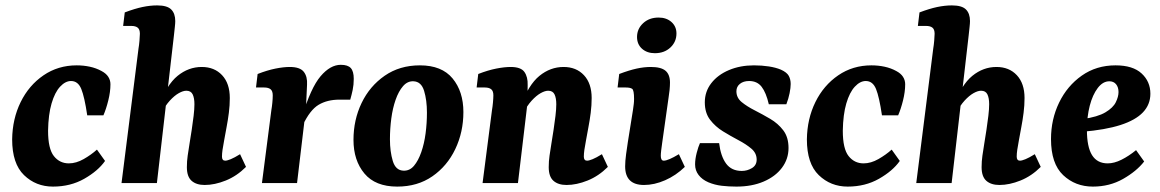

<svg xmlns="http://www.w3.org/2000/svg" viewBox="-20 -678 4295 711"><path d="M176 13Q113 13 69 -29.5Q25 -72 25 -162Q26 -238 56.5 -300Q87 -362 141 -399Q195 -436 264 -436Q289 -436 312.5 -431Q336 -426 356 -415Q373 -406 381 -393.5Q389 -381 389 -366Q389 -338 381 -306Q373 -274 363 -251H303Q293 -319 281 -348.5Q269 -378 243 -378Q222 -378 202.5 -357Q183 -336 171 -295Q159 -254 158 -194Q158 -127 179.5 -100Q201 -73 235 -73Q262 -73 290 -89Q318 -105 339 -124L369 -82Q343 -45 292 -16Q241 13 176 13Z M738 7Q707 7 689.5 -8.5Q672 -24 672 -59Q672 -81 675 -101.5Q678 -122 682 -147Q686 -171 690 -197.5Q694 -224 697 -249Q700 -274 700 -292Q700 -315 693.5 -328.5Q687 -342 670 -342Q658 -342 642 -333Q626 -324 609 -305.5Q592 -287 578 -259L568 -285Q597 -364 637.5 -397Q678 -430 727 -430Q774 -430 802.5 -399.5Q831 -369 831 -315Q831 -288 827.5 -260.5Q824 -233 819 -207Q814 -181 810 -158Q806 -137 804 -123Q802 -109 802 -98Q802 -83 814 -83Q821 -83 834.5 -88.5Q848 -94 869 -107L891 -60Q857 -26 816 -9.5Q775 7 738 7ZM430 0 493 -499Q495 -510 496.5 -527.5Q498 -545 498 -553Q498 -569 490 -575.5Q482 -582 466 -582H436L442 -632Q479 -646 507.5 -652Q536 -658 562 -658Q599 -658 614 -643Q629 -628 629 -600Q629 -592 627.5 -578.5Q626 -565 624 -546L561 0Z M950 0 985 -271Q987 -282 988.5 -297.5Q990 -313 990 -325Q990 -341 982 -347.5Q974 -354 958 -354H928L934 -404Q970 -418 1000 -424Q1030 -430 1053 -430Q1091 -430 1105 -412Q1119 -394 1117 -364L1113 -277L1080 0ZM1099 -247Q1131 -353 1167 -395.5Q1203 -438 1242 -438Q1268 -438 1279 -426Q1290 -414 1290 -386Q1290 -364 1286 -345Q1282 -326 1277 -309H1237Q1192 -309 1160 -290Q1128 -271 1101 -214Z M1451 13Q1370 13 1329.5 -35.5Q1289 -84 1289 -160Q1289 -234 1319 -296.5Q1349 -359 1404.5 -397.5Q1460 -436 1535 -436Q1616 -436 1656 -387.5Q1696 -339 1696 -263Q1696 -189 1666 -126Q1636 -63 1581 -25Q1526 13 1451 13ZM1474 -46Q1497 -45 1513 -64Q1529 -83 1540 -114.5Q1551 -146 1556 -184Q1561 -222 1561 -261Q1561 -307 1550.5 -341.5Q1540 -376 1511 -377Q1489 -378 1472.5 -359Q1456 -340 1445 -308.5Q1434 -277 1429 -239Q1424 -201 1424 -162Q1424 -117 1434.5 -82Q1445 -47 1474 -46Z M2078 7Q2047 7 2029.5 -8.5Q2012 -24 2012 -59Q2012 -81 2015 -101.5Q2018 -122 2022 -147Q2026 -171 2030 -197.5Q2034 -224 2037 -249Q2040 -274 2040 -292Q2040 -315 2033.5 -328.5Q2027 -342 2010 -342Q1998 -342 1982 -333Q1966 -324 1949 -305.5Q1932 -287 1918 -259L1908 -285Q1937 -364 1977.5 -397Q2018 -430 2067 -430Q2114 -430 2142.5 -399.5Q2171 -369 2171 -315Q2171 -288 2167.5 -260.5Q2164 -233 2159 -207Q2154 -181 2150 -158Q2146 -137 2144 -123Q2142 -109 2142 -98Q2142 -83 2154 -83Q2161 -83 2174.5 -88.5Q2188 -94 2209 -107L2231 -60Q2197 -26 2156 -9.5Q2115 7 2078 7ZM1767 0 1802 -271Q1804 -282 1805.5 -298.5Q1807 -315 1807 -325Q1807 -341 1799 -347.5Q1791 -354 1775 -354H1745L1751 -404Q1787 -418 1817.5 -424Q1848 -430 1871 -430Q1909 -430 1922 -411.5Q1935 -393 1934 -363L1933 -294L1898 0Z M2365 7Q2295 7 2295 -62Q2295 -81 2298.5 -107Q2302 -133 2305 -152L2324 -271Q2326 -286 2327 -293.5Q2328 -301 2328 -312Q2328 -344 2321 -349Q2314 -354 2297 -354H2267L2273 -404Q2310 -418 2337.5 -424Q2365 -430 2390 -430Q2428 -430 2444.5 -416Q2461 -402 2461 -372Q2461 -360 2459.5 -344.5Q2458 -329 2456 -318L2432 -148Q2430 -134 2428.5 -121.5Q2427 -109 2427 -101Q2427 -83 2438 -83Q2446 -83 2460 -89Q2474 -95 2494 -107L2516 -60Q2483 -28 2443 -10.5Q2403 7 2365 7ZM2405 -481Q2376 -481 2357.5 -497.5Q2339 -514 2339 -541Q2339 -571 2361.5 -592Q2384 -613 2419 -613Q2448 -613 2466.5 -596.5Q2485 -580 2485 -554Q2485 -523 2462.5 -502Q2440 -481 2405 -481Z M2707 13Q2679 13 2653 10Q2627 7 2603 -3Q2580 -13 2567 -30Q2554 -47 2554 -69Q2554 -89 2560 -112Q2566 -135 2572 -148H2643Q2649 -99 2669 -72Q2689 -45 2727 -45Q2747 -45 2764.5 -55.5Q2782 -66 2782 -87Q2782 -111 2762.5 -127.5Q2743 -144 2714.5 -159Q2686 -174 2657.5 -191.5Q2629 -209 2609.5 -234.5Q2590 -260 2590 -299Q2590 -339 2614 -370Q2638 -401 2679.5 -418.5Q2721 -436 2772 -436Q2801 -436 2827 -432Q2853 -428 2872 -420Q2894 -410 2901 -397Q2908 -384 2908 -367Q2908 -353 2904 -333Q2900 -313 2892 -292H2827Q2817 -335 2800.5 -356.5Q2784 -378 2754 -378Q2733 -378 2720 -367.5Q2707 -357 2707 -340Q2707 -316 2726.5 -300Q2746 -284 2774.5 -269.5Q2803 -255 2832 -238Q2861 -221 2880.5 -195.5Q2900 -170 2900 -130Q2900 -89 2875.5 -56.5Q2851 -24 2807.5 -5.5Q2764 13 2707 13Z M3119 13Q3056 13 3012 -29.5Q2968 -72 2968 -162Q2969 -238 2999.5 -300Q3030 -362 3084 -399Q3138 -436 3207 -436Q3232 -436 3255.5 -431Q3279 -426 3299 -415Q3316 -406 3324 -393.5Q3332 -381 3332 -366Q3332 -338 3324 -306Q3316 -274 3306 -251H3246Q3236 -319 3224 -348.5Q3212 -378 3186 -378Q3165 -378 3145.5 -357Q3126 -336 3114 -295Q3102 -254 3101 -194Q3101 -127 3122.5 -100Q3144 -73 3178 -73Q3205 -73 3233 -89Q3261 -105 3282 -124L3312 -82Q3286 -45 3235 -16Q3184 13 3119 13Z M3681 7Q3650 7 3632.5 -8.5Q3615 -24 3615 -59Q3615 -81 3618 -101.5Q3621 -122 3625 -147Q3629 -171 3633 -197.5Q3637 -224 3640 -249Q3643 -274 3643 -292Q3643 -315 3636.5 -328.5Q3630 -342 3613 -342Q3601 -342 3585 -333Q3569 -324 3552 -305.5Q3535 -287 3521 -259L3511 -285Q3540 -364 3580.5 -397Q3621 -430 3670 -430Q3717 -430 3745.5 -399.5Q3774 -369 3774 -315Q3774 -288 3770.5 -260.5Q3767 -233 3762 -207Q3757 -181 3753 -158Q3749 -137 3747 -123Q3745 -109 3745 -98Q3745 -83 3757 -83Q3764 -83 3777.5 -88.5Q3791 -94 3812 -107L3834 -60Q3800 -26 3759 -9.5Q3718 7 3681 7ZM3373 0 3436 -499Q3438 -510 3439.5 -527.5Q3441 -545 3441 -553Q3441 -569 3433 -575.5Q3425 -582 3409 -582H3379L3385 -632Q3422 -646 3450.5 -652Q3479 -658 3505 -658Q3542 -658 3557 -643Q3572 -628 3572 -600Q3572 -592 3570.5 -578.5Q3569 -565 3567 -546L3504 0Z M4111 -436Q4175 -436 4207.5 -406Q4240 -376 4240 -331Q4240 -291 4212.5 -262Q4185 -233 4129 -215Q4073 -197 3987 -190L3989 -237Q4045 -245 4073.5 -262Q4102 -279 4112 -299.5Q4122 -320 4122 -337Q4122 -355 4113 -366Q4104 -377 4088 -377Q4064 -377 4045 -352Q4026 -327 4015.5 -286.5Q4005 -246 4005 -197Q4005 -134 4024 -103.5Q4043 -73 4082 -73Q4106 -73 4133 -86.5Q4160 -100 4187 -122L4217 -80Q4189 -44 4139 -15.5Q4089 13 4027 13Q3962 13 3917 -29.5Q3872 -72 3872 -163Q3872 -236 3902 -298Q3932 -360 3986 -398Q4040 -436 4111 -436Z"/></svg>

Font: Rasa
Style: Bold Italic
Weight: 700
Italic angle: -7.10001°
Designer: Anna Giedrys (Yrsa+Rasa design), David Brezina (Yrsa art-direction, Rasa art-direction, design)
Foundry: Rosetta Type Foundry
Version: Version 2.004